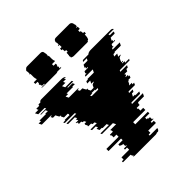

<svg xmlns="http://www.w3.org/2000/svg" viewBox="-293 -1094 1268 1268"><g transform="rotate(-45 340.5 -460.0)"><path d="M686 -689Q689 -685 689 -679H724V-678Q724 -673 722 -669L719 -664H682L672 -644H680L675 -634H691L688 -629H656L649 -614H655L652 -609H640L635 -599H702L692 -579H633L631 -574H618L610 -559H638L628 -539H649L646 -534H639L636 -529H630L620 -509H621L616 -499H631L628 -494H618L615 -489H637L632 -479H669L664 -469H572L567 -459H630L622 -444H609L602 -429H577L575 -424H581L576 -414H570L568 -409H589L584 -399H594L587 -384H568L566 -379H561L551 -359H548L545 -354H570L565 -344H581L574 -329H514L509 -319H543L535 -304H521L518 -299L510 -284H530L527 -279H564L562 -274L557 -264H476L471 -254H573L563 -234H508L503 -224V-214H475V-204H480V-184H506V-164H392V-144H509V-129H469V-114H480V-109H494V-89H502V-84H476V-74H495V-54H423V-34H407V-24H477Q477 -11 465 -4H453Q448 0 439 0H243Q234 0 229 -4H240Q230 -11 228 -24H157V-34H173V-54H245V-74H226V-84H252V-89H244V-109H230V-114H219V-129H259V-144H142V-164H256V-184H230V-204H225V-214H253V-224L248 -234H303L293 -254H191L186 -264H266L261 -274L259 -279H222L219 -284H199L192 -299H193L190 -304H204L197 -319H163L158 -329H218L210 -344H194L189 -354H164L161 -359H165L155 -379H159L157 -384H175L167 -399H157L152 -409H131L128 -414H134L129 -424H123L120 -429H145L137 -444H150L142 -459H79L74 -469H166L161 -479H69L64 -489H84L82 -494H128L126 -499H131L126 -509H91L81 -529H86L83 -534H75L72 -539H71L61 -559H38L30 -574H42L40 -579H-46L-56 -599H-33L-38 -609H23L21 -614H46L38 -629H-3L-5 -634H50L45 -644H-14L-25 -664H8L5 -669Q3 -673 3 -678V-679H30Q30 -682 31 -684.5Q32 -687 33 -689H51Q57 -700 70 -700H258Q269 -700 276.5 -697Q284 -694 289 -689H271Q274 -687 276.5 -684Q279 -681 280 -679H253Q255 -675 255 -675L260 -664H228L238 -644H298L303 -634H247L250 -629H291L298 -614H273L276 -609H215L220 -599H196L206 -579H292L295 -574H282L290 -559H313L323 -539H324L327 -534H335L337 -529H332L342 -509H368L378 -529H384L387 -534H395L397 -539H376L386 -559H358L365 -574H379L381 -579H440L450 -599H382L387 -609H400L402 -614H396L403 -629H435L438 -634H422L427 -644H419L429 -664H466L472 -675Q472 -675 474 -679H439Q441 -681 443 -684Q445 -687 448 -689H499Q504 -694 512 -697Q520 -700 530 -700H718Q731 -700 737 -689ZM381 -479 386 -489H364L366 -494H333L336 -489H315L320 -479ZM303 -773Q303 -764 299 -759H314Q312 -756 309 -754H274Q269 -750 260 -750H136Q128 -750 123 -754H159Q156 -756 154 -759H138Q133 -766 133 -773V-774H129V-784H134V-799H114V-814H142V-824H139V-834H138V-869H132V-874H135V-894H133V-897Q133 -905 136 -909H139Q145 -920 158 -920H282Q296 -920 302 -909H300Q303 -905 303 -897V-894H305V-874H302V-869H308V-834H309V-824H312V-814H284V-799H304V-784H299V-774H303ZM574 -814H586V-799H575V-784H574V-774H572V-773Q572 -766 567 -759H563Q561 -756 558 -754H561Q556 -750 548 -750H424Q415 -750 410 -754H407Q406 -755 405 -756.5Q404 -758 402 -759H406Q402 -764 402 -773V-774H404V-784H405V-799H416V-814H404V-824H403V-834H394V-849H409V-869H399V-874H407V-894H404V-897Q404 -905 408 -909H407Q413 -920 427 -920H551Q565 -920 571 -909Q574 -905 574 -897V-894H577V-874H569V-869H579V-849H564V-834H573V-824H574Z"/></g></svg>

Font: Rubik Glitch
Style: Regular
Weight: 400
Designer: Hubert and Fischer, NaN
Foundry: Hubert and Fischer, NaN
Version: Version 2.200